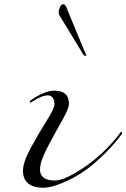

<svg xmlns="http://www.w3.org/2000/svg" viewBox="-20 -874 594 902"><path d="M134 -398Q125 -392 122.5 -392Q120 -392 120 -396Q120 -400 126 -404Q190 -448 236 -448Q304 -448 304 -386Q304 -364 270 -304.5Q236 -245 202 -180Q168 -115 168 -78Q168 -26 238 -26Q272 -26 327.5 -58Q383 -90 425 -125Q467 -160 499 -195Q531 -230 538.5 -242Q546 -254 550 -254Q554 -254 554 -251Q554 -248 552 -244Q503 -178 444 -126Q380 -65 304 -28.5Q228 8 183 8Q138 8 113 -12Q88 -32 88 -72Q88 -112 125 -180Q162 -248 199 -306.5Q236 -365 236 -384.5Q236 -404 227.5 -415Q219 -426 206 -426Q176 -426 134 -398ZM370 -620 258 -804Q256 -806 256 -817.5Q256 -829 262 -841.5Q268 -854 276.5 -854Q285 -854 290 -844L376 -636Q377 -634 379.5 -628.5Q382 -623 384 -619Q386 -615 386 -613.5Q386 -612 380 -612Q374 -612 370 -620Z"/></svg>

Font: Miama
Style: Regular
Weight: 400
Italic angle: 16.5°
Designer: Linus Romer
Foundry: Linus Romer
Version: 0.32